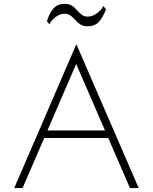

<svg xmlns="http://www.w3.org/2000/svg" viewBox="-20 -958 779 978"><path d="M52.5 0 369 -733 686.5 0H642L349.5 -675L380 -660L95 0ZM171 -255 186.5 -293.5H553L568.5 -255ZM428 -824Q404 -824 389.2 -833.8Q374.5 -843.5 363.5 -856Q352.5 -868.5 340.2 -878.2Q328 -888 309 -888Q292 -888 276.5 -879.8Q261 -871.5 249.5 -859.2Q238 -847 232 -834.5L219 -850Q234 -897 254.8 -917.8Q275.5 -938.5 308.5 -938.5Q332.5 -938.5 347 -928.8Q361.5 -919 372.5 -906Q383.5 -893 395.8 -883.2Q408 -873.5 426.5 -873.5Q443.5 -873.5 459.8 -881.8Q476 -890 488.5 -902.5Q501 -915 506.5 -927.5L520 -910.5Q501.5 -863.5 480.8 -843.8Q460 -824 428 -824Z"/></svg>

Font: Russolo 10pt ExtraLight
Style: Regular
Weight: 200
Designer: Micah Stupak-Hahn
Version: Version 1.000